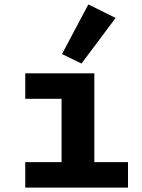

<svg xmlns="http://www.w3.org/2000/svg" viewBox="-20 -847 640 867"><path d="M94 -115H258V-401H94V-516H406V-115H558V0H94ZM348 -560 260 -603 379 -827 502 -766Z"/></svg>

Font: iA Writer Duo V
Style: Regular
Weight: 400
Designer: Mike Abbink, Paul van der Laan, Pieter van Rosmalen, Oliver Reichenstein
Foundry: Information Architects Inc.
Version: Version 2.000